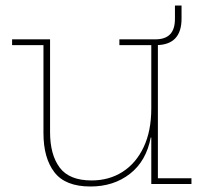

<svg xmlns="http://www.w3.org/2000/svg" viewBox="-20 -669 750 698"><path d="M530 -505H414V-526H554V-21H676V0H530ZM162 -526V-189Q162 -106.5 197 -59.8Q232 -13 313 -13Q376.5 -13 425.5 -44.2Q474.5 -75.5 502.2 -134Q530 -192.5 530 -275L539 -169H528Q511.5 -83 452.2 -37Q393 9 309 9Q217.5 9 177.8 -42.8Q138 -94.5 138 -185V-505H24V-526ZM640 -649V-601Q640 -553.5 616.8 -529.2Q593.5 -505 547 -505H530L545 -526Q580.5 -526 598.2 -544.2Q616 -562.5 616 -600.5V-649Z"/></svg>

Font: Hepta Slab ExtraLight ExtraLight
Style: Regular
Weight: 250
Version: Version 1.102